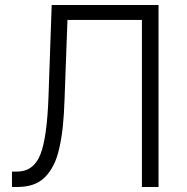

<svg xmlns="http://www.w3.org/2000/svg" viewBox="-20 -747 749 767"><path d="M27.8 0V-61.5H47.4Q113.8 -61.5 140.9 -128.9Q168 -196.3 173.8 -362.8L186.5 -727.1H613.3V0H546.9V-667.5H249.5L237.8 -348.1Q235.8 -288.1 231 -242.2Q226.1 -196.3 217 -155.8Q208 -115.2 193.8 -87.4Q179.7 -59.6 159.7 -39.3Q139.6 -19 111.8 -9.5Q84 0 48.3 0Z"/></svg>

Font: Interop Light
Style: Regular
Weight: 300
Designer: Rasmus Andersson, Google, Jang Haemin
Foundry: jhaemin
Version: Version 1.007